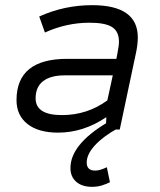

<svg xmlns="http://www.w3.org/2000/svg" viewBox="-20 -502 620 744"><path d="M205 12Q129 12 86.5 -21.5Q44 -55 44 -114Q44 -274 240 -274H431L435 -295Q437 -308 439 -319Q441 -330 441 -340Q441 -380 414.5 -397Q388 -414 327 -414Q238 -414 154 -376L132 -438Q229 -482 337 -482Q514 -482 514 -357Q514 -332 508 -302L444 0H390L392 -48Q303 12 205 12ZM220 -56Q318 -56 396 -113L417 -210H231Q176 -210 147 -187.5Q118 -165 118 -121Q118 -56 220 -56ZM337 222Q298 222 275.5 202.5Q253 183 253 149Q253 59 392 -25L435 -4Q379 27 347.5 61.5Q316 96 316 128Q316 159 349 159Q360 159 372 155Q384 151 394 146L406 204Q393 211 375 216.5Q357 222 337 222Z"/></svg>

Font: Sometype Mono
Style: Italic
Weight: 400
Italic angle: -12°
Monospace: yes
Designer: Ryoichi Tsunekawa
Foundry: Dharma Type
Version: Version 1.000; ttfautohint (v1.8.3)